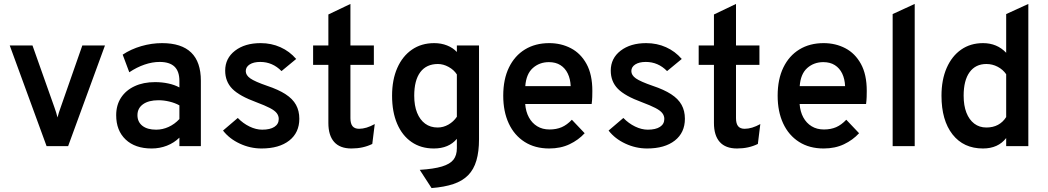

<svg xmlns="http://www.w3.org/2000/svg" viewBox="-20 -742 5321 975"><path d="M216.5 0 29.5 -511H145L257 -195Q261 -183.5 265 -171Q269 -158.5 272 -145.5Q275.5 -158.5 279.2 -170.8Q283 -183 287.5 -195L398 -511H513L326 0Z M750 12Q666 12 618 -33.5Q570 -79 570 -157Q570 -208 594.5 -245.8Q619 -283.5 663.5 -304.2Q708 -325 767.5 -325Q802.5 -325 834.2 -318.2Q866 -311.5 891 -298V-331Q891 -380 866 -403.8Q841 -427.5 790.5 -427.5Q753.5 -427.5 714 -414Q674.5 -400.5 636.5 -375L603 -464.5Q645 -492.5 697.5 -507.8Q750 -523 803 -523Q901.5 -523 950.8 -475.2Q1000 -427.5 1000 -332V0H891V-43Q864 -16.5 827.5 -2.2Q791 12 750 12ZM773 -83.5Q805.5 -83.5 836.2 -97.5Q867 -111.5 891 -137.5V-207Q868.5 -219.5 840.2 -226.2Q812 -233 785 -233Q735 -233 706.5 -212.8Q678 -192.5 678 -157Q678 -123 703 -103.2Q728 -83.5 773 -83.5Z M1308 12Q1250.5 12 1197.5 -12.8Q1144.5 -37.5 1112.5 -79L1187.5 -143Q1214 -115.5 1247 -99.5Q1280 -83.5 1311.5 -83.5Q1351.5 -83.5 1373.5 -97.8Q1395.5 -112 1395.5 -138Q1395.5 -154 1385.5 -167.2Q1375.5 -180.5 1350.5 -193.5Q1325.5 -206.5 1281.5 -223Q1195.5 -254.5 1159.5 -291.2Q1123.5 -328 1123.5 -383.5Q1123.5 -446 1173.5 -484.5Q1223.5 -523 1303.5 -523Q1358 -523 1404.2 -502.2Q1450.5 -481.5 1484 -442.5L1409.5 -381Q1364 -427.5 1301.5 -427.5Q1268 -427.5 1248 -414.8Q1228 -402 1228 -381Q1228 -360 1251.2 -343.8Q1274.5 -327.5 1337 -306Q1394 -287 1430.2 -263.5Q1466.5 -240 1483.2 -209.5Q1500 -179 1500 -139Q1500 -68.5 1448.8 -28.2Q1397.5 12 1308 12Z M1764.5 12Q1706.5 12 1677 -21Q1647.5 -54 1647.5 -117.5V-412.5H1570V-511H1647.5V-668.5L1759.5 -722V-511H1878.5V-412.5H1759.5V-142Q1759.5 -114.5 1770.2 -101.2Q1781 -88 1803.5 -88Q1840 -88 1883 -112L1870.5 -11Q1847 0.5 1821 6.2Q1795 12 1764.5 12Z M2171.5 213 2111.5 120.5Q2183 116 2224.2 103.5Q2265.5 91 2282.8 68.8Q2300 46.5 2300 11V-37Q2259 12 2183 12Q2117.5 12 2070 -20.8Q2022.5 -53.5 1996.8 -113.5Q1971 -173.5 1971 -256Q1971 -337 1997.5 -397Q2024 -457 2072 -490Q2120 -523 2185 -523Q2220.5 -523 2250.2 -511.2Q2280 -499.5 2300 -478V-511H2412.5V-35Q2412.5 28 2399.2 73.2Q2386 118.5 2357.2 147.8Q2328.5 177 2282.5 192.5Q2236.5 208 2171.5 213ZM2202.5 -94.5Q2231 -94.5 2257 -109.2Q2283 -124 2300 -149V-364Q2285 -387.5 2258 -402.2Q2231 -417 2204 -417Q2145.5 -417 2114.5 -375.8Q2083.5 -334.5 2083.5 -256Q2083.5 -205.5 2098 -169.5Q2112.5 -133.5 2139 -114Q2165.5 -94.5 2202.5 -94.5Z M2769 12Q2696.5 12 2644 -21.5Q2591.5 -55 2563.5 -115.2Q2535.5 -175.5 2535.5 -256Q2535.5 -339.5 2564.5 -399.2Q2593.5 -459 2646 -491Q2698.5 -523 2769 -523Q2829.5 -523 2879.2 -497Q2929 -471 2958.5 -417.2Q2988 -363.5 2988 -280.5Q2988 -267.5 2987.5 -249.8Q2987 -232 2984.5 -214H2647Q2650 -175 2665.8 -146Q2681.5 -117 2708 -100.8Q2734.5 -84.5 2770.5 -84.5Q2805.5 -84.5 2832.5 -96.2Q2859.5 -108 2884 -134L2949 -65.5Q2917.5 -31 2872.2 -9.5Q2827 12 2769 12ZM2647.5 -304.5H2878Q2876.5 -341 2863.2 -368.5Q2850 -396 2826 -411.2Q2802 -426.5 2767.5 -426.5Q2719.5 -426.5 2685.8 -396.5Q2652 -366.5 2647.5 -304.5Z M3266 12Q3208.5 12 3155.5 -12.8Q3102.5 -37.5 3070.5 -79L3145.5 -143Q3172 -115.5 3205 -99.5Q3238 -83.5 3269.5 -83.5Q3309.5 -83.5 3331.5 -97.8Q3353.5 -112 3353.5 -138Q3353.5 -154 3343.5 -167.2Q3333.5 -180.5 3308.5 -193.5Q3283.5 -206.5 3239.5 -223Q3153.5 -254.5 3117.5 -291.2Q3081.5 -328 3081.5 -383.5Q3081.5 -446 3131.5 -484.5Q3181.5 -523 3261.5 -523Q3316 -523 3362.2 -502.2Q3408.5 -481.5 3442 -442.5L3367.5 -381Q3322 -427.5 3259.5 -427.5Q3226 -427.5 3206 -414.8Q3186 -402 3186 -381Q3186 -360 3209.2 -343.8Q3232.5 -327.5 3295 -306Q3352 -287 3388.2 -263.5Q3424.5 -240 3441.2 -209.5Q3458 -179 3458 -139Q3458 -68.5 3406.8 -28.2Q3355.5 12 3266 12Z M3722.5 12Q3664.5 12 3635 -21Q3605.5 -54 3605.5 -117.5V-412.5H3528V-511H3605.5V-668.5L3717.5 -722V-511H3836.5V-412.5H3717.5V-142Q3717.5 -114.5 3728.2 -101.2Q3739 -88 3761.5 -88Q3798 -88 3841 -112L3828.5 -11Q3805 0.5 3779 6.2Q3753 12 3722.5 12Z M4162.5 12Q4090 12 4037.5 -21.5Q3985 -55 3957 -115.2Q3929 -175.5 3929 -256Q3929 -339.5 3958 -399.2Q3987 -459 4039.5 -491Q4092 -523 4162.5 -523Q4223 -523 4272.8 -497Q4322.5 -471 4352 -417.2Q4381.5 -363.5 4381.5 -280.5Q4381.5 -267.5 4381 -249.8Q4380.5 -232 4378 -214H4040.5Q4043.5 -175 4059.2 -146Q4075 -117 4101.5 -100.8Q4128 -84.5 4164 -84.5Q4199 -84.5 4226 -96.2Q4253 -108 4277.5 -134L4342.5 -65.5Q4311 -31 4265.8 -9.5Q4220.5 12 4162.5 12ZM4041 -304.5H4271.5Q4270 -341 4256.8 -368.5Q4243.5 -396 4219.5 -411.2Q4195.5 -426.5 4161 -426.5Q4113 -426.5 4079.2 -396.5Q4045.5 -366.5 4041 -304.5Z M4513 0V-670.5L4625 -722V0Z M4971.5 12Q4873 12 4817 -59.5Q4761 -131 4761 -256Q4761 -336.5 4787.2 -396.8Q4813.5 -457 4860.8 -490Q4908 -523 4972 -523Q5043 -523 5089.5 -474V-670.5L5202 -722V0H5089.5V-41Q5048.5 12 4971.5 12ZM4989 -94.5Q5022.5 -94.5 5047.8 -108Q5073 -121.5 5089.5 -147.5V-365Q5073 -389 5046.2 -403Q5019.5 -417 4989 -417Q4934 -417 4903.8 -375.5Q4873.5 -334 4873.5 -256Q4873.5 -206 4887.5 -170Q4901.5 -134 4927.5 -114.2Q4953.5 -94.5 4989 -94.5Z"/></svg>

Font: Overpass SemiBold
Style: Regular
Weight: 600
Designer: Delve Withrington, Dave Bailey, Thomas Jockin
Foundry: Delve Fonts LLC
Version: Version 4.000